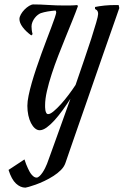

<svg xmlns="http://www.w3.org/2000/svg" viewBox="-20 -695 565 877"><path d="M186 -214.8Q186 -211.9 186 -205.1Q186 -198.2 187.3 -191.4Q188.5 -184.6 191.4 -179.2Q194.3 -173.8 200.2 -173.8Q209.5 -173.8 225.1 -186.8Q240.7 -199.7 258.5 -219.5Q276.4 -239.3 293.9 -262.7Q311.5 -286.1 325.2 -307.1Q344.7 -364.3 363.5 -418.7Q382.3 -473.1 396.5 -517.3Q410.6 -561.5 419.4 -591.8Q428.2 -622.1 428.2 -630.9Q428.2 -637.7 426.5 -641.8Q424.8 -646 422.4 -648.4Q419.9 -650.9 417.5 -651.9Q415 -652.8 414.1 -653.8V-663.1Q422.9 -665 434.3 -666.7Q445.8 -668.5 457.8 -669.7Q469.7 -670.9 481.7 -671.4Q493.7 -671.9 503.9 -671.9H522L524.9 -658.2Q520.5 -645.5 509.8 -614.7Q499 -584 483.9 -540.8Q468.8 -497.6 450.4 -445.1Q432.1 -392.6 412.8 -336.7Q393.6 -280.8 373.8 -224.1Q354 -167.5 336.2 -116.2Q318.4 -64.9 303.5 -22Q288.6 21 278.8 49.8Q272.9 66.9 258.1 81.8Q243.2 96.7 223.6 109.1Q204.1 121.6 182.9 131.6Q161.6 141.6 143.3 148.2Q125 154.8 111.8 158.4Q98.6 162.1 96.2 162.1Q73.2 162.1 53 143.3Q32.7 124.5 19 81.1L91.8 33.2Q99.1 56.6 107.9 74.7Q111.3 82.5 115.7 90.1Q120.1 97.7 125.2 103.5Q130.4 109.4 135.7 112.8Q141.1 116.2 147 116.2Q153.3 116.2 160.4 109.6Q167.5 103 174.1 93.3Q180.7 83.5 186 72.8Q191.4 62 194.8 53.2Q199.2 41.5 209.5 12.9Q219.7 -15.6 234.1 -55.4Q248.5 -95.2 265.9 -143.8Q283.2 -192.4 301.8 -244.1Q285.6 -218.8 267.1 -193.1Q248.5 -167.5 230 -146.7Q211.4 -126 193.6 -113Q175.8 -100.1 161.1 -100.1Q149.9 -100.1 139.6 -108.9Q129.4 -117.7 121.6 -132.8Q113.8 -147.9 109.4 -168.2Q105 -188.5 105 -211.9Q105 -231.4 110.6 -258.5Q116.2 -285.6 125.2 -317.1Q134.3 -348.6 145.8 -382.8Q157.2 -417 169.4 -450.4Q181.6 -483.9 193.4 -514.9Q205.1 -545.9 214.6 -570.8Q224.1 -595.7 230 -613.3Q235.8 -630.9 236.8 -637.2Q236.8 -642.6 233.9 -647Q215.3 -645.5 197.8 -642.6Q180.2 -639.6 166 -634.8Q159.7 -632.3 152.3 -626.7Q145 -621.1 138.7 -612.8Q132.3 -604.5 128.2 -594.5Q124 -584.5 124 -574.2Q124 -567.9 125 -558.3Q126 -548.8 128.9 -539.1L123 -533.2Q98.1 -551.3 83.5 -571Q68.8 -590.8 68.8 -607.9Q68.8 -617.7 75.4 -629.4Q82 -641.1 91.8 -651.1Q101.6 -661.1 112.8 -668Q124 -674.8 132.8 -674.8Q163.1 -674.8 199.2 -672.4Q235.4 -669.9 275.9 -669.9Q284.7 -669.9 291.5 -669.9Q298.3 -669.9 304.7 -670.2Q311 -670.4 317.6 -670.7Q324.2 -670.9 333 -671.9L335.9 -667Q326.2 -639.6 311.3 -603Q296.4 -566.4 279.8 -525.4Q263.2 -484.4 246.3 -441.2Q229.5 -397.9 216.1 -356.7Q202.6 -315.4 194.3 -278.8Q186 -242.2 186 -214.8Z"/></svg>

Font: Romanesco
Style: Regular
Weight: 400
Designer: Astigmatic (AOETI)
Foundry: Astigmatic (AOETI)
Version: Version 1.000